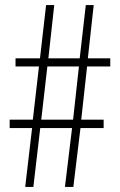

<svg xmlns="http://www.w3.org/2000/svg" viewBox="-20 -734 471 754"><path d="M322 -473 299 -264H387V-231H296L268 0H235L263 -231H138L111 0H79L106 -231H18V-264H109L133 -473H41V-505H137L161 -714H193L170 -505H293L317 -714H348L325 -505H413V-473ZM142 -264H267L290 -473H166Z"/></svg>

Font: Noto Sans Arabic ExtCond ExtLt
Style: Regular
Weight: 200
Width: 2
Designer: Monotype Design Team, Nadine Chahine, Nizar Qandah and Khaled Hosny
Foundry: Monotype Imaging Inc.
Version: Version 2.012; ttfautohint (v1.8.4.7-5d5b)